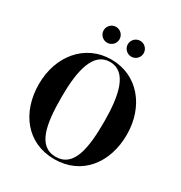

<svg xmlns="http://www.w3.org/2000/svg" viewBox="-219 -1121 1212 1286"><g transform="rotate(30 387.0 -477.5)"><path d="M430 -903.5C430 -870 457.5 -842.5 491.5 -842.5C525 -842.5 552.5 -870 552.5 -903.5C552.5 -937.5 525 -965 491.5 -965C457.5 -965 430 -937.5 430 -903.5ZM243 -903.5C243 -870 270.5 -842.5 304.5 -842.5C338 -842.5 365.5 -870 365.5 -903.5C365.5 -937.5 338 -965 304.5 -965C270.5 -965 243 -937.5 243 -903.5ZM387.5 10C600.5 10 727.5 -157.5 727.5 -375C727.5 -592.5 591 -760 387.5 -760C184.5 -760 47.5 -592.5 47.5 -375C47.5 -157.5 175 10 387.5 10ZM387.5 -741.5C516.5 -741.5 552.5 -582 552.5 -375C552.5 -168 526.5 -8.5 387.5 -8.5C248.5 -8.5 222.5 -168 222.5 -375C222.5 -582 258.5 -741.5 387.5 -741.5Z"/></g></svg>

Font: Bodoni* 11pt
Style: Bold
Weight: 700
Version: Version 2.3